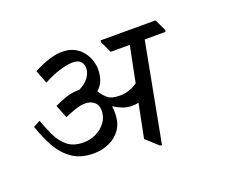

<svg xmlns="http://www.w3.org/2000/svg" viewBox="-104 -818 1255 1014"><g transform="rotate(-20 523.5 -311.5)"><path d="M297 -71Q225 -71 177.5 -103.5Q130 -136 99.5 -190.5Q69 -245 47 -311L85 -331Q102 -284 122.5 -241Q143 -198 176.5 -171Q210 -144 266 -144Q304 -144 337.5 -160.5Q371 -177 391.5 -205.5Q412 -234 412 -270Q412 -302 392 -318.5Q372 -335 343 -335Q315 -335 283 -323.5Q251 -312 225 -301L196 -374Q226 -389 261 -401Q296 -413 330 -413Q334 -413 338 -413Q377 -432 394.5 -458Q412 -484 412 -509Q412 -532 398 -546.5Q384 -561 353 -561Q325 -561 280 -547.5Q235 -534 188 -508L159 -583Q255 -633 319 -633Q361 -633 390 -617.5Q419 -602 436.5 -578Q454 -554 461.5 -529Q469 -504 469 -484Q469 -450 459.5 -422.5Q450 -395 425 -373Q429 -368 434 -360Q447 -341 466.5 -326Q486 -311 530 -311Q585 -311 630 -344L670 -545H563L532 -610L534 -620H842L873 -555L871 -545H754L649 10H639L571 -52L609 -243Q600 -240 591 -239Q582 -238 572 -238Q544 -238 518.5 -248Q493 -258 475 -271L471 -269Q474 -256 474 -233Q474 -179 449 -143Q424 -107 383.5 -89Q343 -71 297 -71Z"/></g></svg>

Font: Tiro Devanagari Hindi
Style: Italic
Weight: 400
Italic angle: -11°
Designer: Devanagari: John Hudson & Fiona Ross, assisted by Paul Hanslow. Latin: John Hudson with Paul Hanslow, assisted by Kaja S
Foundry: Tiro Typeworks Ltd.
Version: Version 1.52